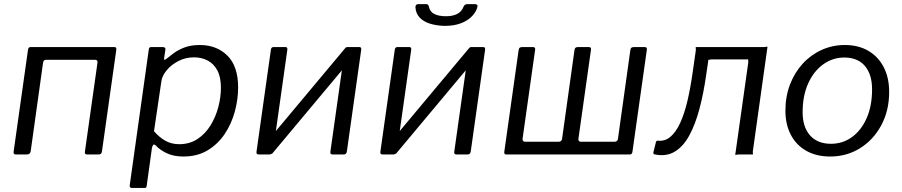

<svg xmlns="http://www.w3.org/2000/svg" viewBox="-20 -762 4450 947"><path d="M60.7 0Q51.5 0 48.9 -3.1Q46.2 -6.2 47.2 -14.1L118.1 -516.4Q119.6 -530 131.4 -530H543.8Q555.3 -530 553.7 -517.2L483.1 -16.7Q481.8 -7.2 477.9 -3.6Q474 0 463.5 0H412.4Q403.2 0 400.5 -3.1Q397.8 -6.2 398.8 -14.1L460.6 -451.4Q461.9 -458.9 458.9 -463.1Q455.9 -467.2 448.7 -467.2H210.6Q202.6 -467.2 198.2 -464.3Q193.8 -461.4 192.5 -453.5L131.5 -16.7Q129.6 0 111.9 0Z M628.6 165Q623.5 165 621.2 160.5Q618.8 156 620.1 150L713.7 -516.5Q715 -525.2 717.5 -527.6Q720.1 -530 729.5 -530H781.9Q789.3 -530 793.2 -526.6Q797 -523.3 795.7 -516.1L789.1 -473.3Q788.1 -467.3 791.8 -467.4Q795.6 -467.4 802.6 -473.2Q815.4 -483.4 836.3 -499.3Q857.1 -515.2 889.1 -527.6Q921 -540 965.9 -540Q1048.6 -540 1101.6 -487.6Q1154.5 -435.3 1154.5 -330.4Q1154.5 -271.8 1138.2 -211.6Q1121.8 -151.4 1088.5 -101.5Q1055.2 -51.6 1004.5 -20.8Q953.8 10 884.6 10Q836.7 10 802.9 -6.1Q769.1 -22.2 748.9 -43.8Q740.4 -52.1 735.8 -47.5Q731.3 -42.8 729.3 -31.4L703.5 154.6Q702.5 161 700.6 163Q698.7 165 692.6 165H628.6ZM863.9 -50.8Q915.4 -50.8 954 -76.3Q992.5 -101.8 1018.1 -143.1Q1043.6 -184.4 1056.6 -233.3Q1069.6 -282.2 1069.6 -329.1Q1069.6 -382.2 1051.7 -415.3Q1033.8 -448.3 1003.9 -463.7Q974 -479.2 936.9 -479.2Q894.9 -479.2 859.5 -460.7Q824 -442.3 801.7 -414.9Q779.4 -387.5 776 -361.3L739.6 -114.8Q765.9 -84.5 795.7 -67.7Q825.5 -50.8 863.9 -50.8Z M1397.3 -517.2 1326.7 -16.7Q1324.9 0 1307.8 0H1258.7Q1249.5 0 1246.9 -3.1Q1244.2 -6.2 1245.2 -14.1L1316.1 -516.4Q1317.6 -530 1329.4 -530H1387.4Q1398.9 -530 1397.3 -517.2ZM1761.7 -517.2 1691.1 -16.7Q1689.8 -7.2 1685.9 -3.6Q1682 0 1671.5 0H1623.1Q1613.9 0 1611.3 -3.1Q1608.6 -6.2 1609.6 -14.1L1680.5 -516.4Q1682 -530 1693.8 -530H1751.8Q1763.3 -530 1761.7 -517.2ZM1683.3 -525.3 1726.6 -487.4 1322.1 -3.7 1279.5 -42.6Z M2008.3 -517.2 1937.7 -16.7Q1935.9 0 1918.8 0H1869.7Q1860.5 0 1857.9 -3.1Q1855.2 -6.2 1856.2 -14.1L1927.1 -516.4Q1928.6 -530 1940.4 -530H1998.4Q2009.9 -530 2008.3 -517.2ZM2372.7 -517.2 2302.1 -16.7Q2300.8 -7.2 2296.9 -3.6Q2293 0 2282.5 0H2234.1Q2224.9 0 2222.3 -3.1Q2219.6 -6.2 2220.6 -14.1L2291.5 -516.4Q2293 -530 2304.8 -530H2362.8Q2374.3 -530 2372.7 -517.2ZM2294.3 -525.3 2337.6 -487.4 1933.1 -3.7 1890.5 -42.6ZM2173.3 -634.3Q2132.5 -635.3 2100.2 -645.5Q2067.9 -655.7 2049.3 -676.1Q2030.7 -696.5 2029.1 -725.9Q2028.9 -733.4 2032.4 -737.6Q2036 -741.7 2043.9 -741.7H2080Q2087.4 -742 2090.8 -738.7Q2094.2 -735.4 2095.8 -728.2Q2099.9 -704.7 2121.8 -693.3Q2143.8 -681.9 2179.9 -681.9Q2211.7 -681.9 2234 -692.7Q2256.3 -703.6 2265.6 -727.3Q2268.4 -734.8 2273.3 -738.3Q2278.1 -741.7 2285.7 -741.7H2321.5Q2329 -741.7 2332.8 -738.4Q2336.7 -735.2 2334.7 -728Q2329.2 -704.3 2308.4 -682.3Q2287.6 -660.3 2253.5 -647.3Q2219.4 -634.3 2173.3 -634.3Z M3156.8 -530Q3166 -530 3168.8 -526.9Q3171.6 -523.8 3170.3 -515.9L3099.4 -13.6Q3097.9 0 3086.1 0H2477.1Q2465.6 0 2467.2 -12.8L2537.8 -513.3Q2539.1 -523.5 2543.4 -526.8Q2547.6 -530 2557.4 -530H2605.8Q2615 -530 2617.8 -526.9Q2620.6 -523.8 2619.3 -515.9L2557.6 -78.6Q2556.3 -72.1 2559.6 -67.4Q2563 -62.8 2569.5 -62.8H2734.2Q2741.7 -62.5 2746.5 -66.3Q2751.2 -70.1 2752.2 -76.5L2813.3 -513.3Q2814.6 -523.5 2818.9 -526.8Q2823.1 -530 2832.9 -530H2881.3Q2890.5 -530 2893.3 -526.9Q2896.1 -523.8 2894.8 -515.9L2833.1 -78.6Q2831.8 -71.4 2835.1 -67.1Q2838.5 -62.8 2845 -62.8H3009.7Q3017.2 -62.5 3022 -66.3Q3026.8 -70.1 3027.8 -76.5L3088.8 -513.3Q3090.1 -523.5 3094.4 -526.8Q3098.7 -530 3108.4 -530Z M3209.1 -0.4Q3201.3 -2.7 3202.6 -10.5L3215.1 -60.5Q3216.6 -68.9 3225.6 -68.1Q3260.1 -64.4 3287.3 -87.7Q3314.4 -110.9 3335.2 -156.4Q3356 -201.9 3371.1 -266.3Q3386.1 -330.6 3396.8 -408.1L3412 -514.2Q3412.5 -521.7 3411.3 -525.8Q3410.1 -530 3413.8 -530H3749.6Q3757 -529.7 3760.7 -531.7Q3764.3 -533.7 3765.3 -530L3693.2 -15.8Q3692.6 -9.3 3693.8 -4.7Q3695.1 0 3691.3 0H3622.4Q3615.9 -0.3 3611.7 1.7Q3607.6 3.7 3606.6 0L3670.6 -453.2Q3671.2 -460.6 3670 -464.8Q3668.7 -468.9 3672.5 -468.9H3490.1Q3483.6 -469.2 3479.5 -467.2Q3475.3 -465.2 3474.3 -468.9L3463.2 -392.9Q3450.4 -302.1 3429.9 -225.1Q3409.4 -148 3379.7 -93.6Q3350 -39.1 3307.8 -13.9Q3265.7 11.3 3209.1 -0.4Z M4074.7 10Q4006.6 10 3956.8 -18.2Q3906.9 -46.4 3880.4 -97.5Q3853.9 -148.6 3853.9 -215.7Q3853.9 -286.4 3876.7 -345.7Q3899.6 -405 3939.8 -448.6Q3980 -492.1 4033.3 -516.1Q4086.5 -540 4146.3 -540Q4214.7 -540 4263.8 -510.8Q4312.9 -481.6 4339.3 -429.7Q4365.6 -377.7 4365.6 -308.9Q4365.6 -216.5 4326.8 -144.3Q4288 -72.2 4222.2 -31.1Q4156.4 10 4074.7 10ZM4078.4 -52.8Q4136.2 -52.8 4182 -85.8Q4227.8 -118.9 4254.5 -179.1Q4281.3 -239.4 4281.3 -321.6Q4281.3 -395.2 4245.8 -436.8Q4210.3 -478.3 4144.3 -478.3Q4087.5 -478.3 4040.6 -444.9Q3993.8 -411.5 3966.3 -350.8Q3938.8 -290 3938.8 -208.2Q3938.8 -135.6 3975.4 -94.2Q4012 -52.8 4078.4 -52.8Z"/></svg>

Font: Libre Franklin Thin
Style: Italic
Weight: 100
Italic angle: -8°
Designer: Pablo Impallari, Rodrigo Fuenzalida, Nhung Nguyen
Foundry: Impallari Type
Version: Version 3.000